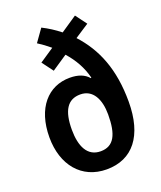

<svg xmlns="http://www.w3.org/2000/svg" viewBox="-143 -856 802 956"><g transform="rotate(-20 258.5 -377.5)"><path d="M191 -765 144 -699C166 -685 188 -669 208 -652L132 -601L176 -542L258 -597C298 -552 326 -502 340 -446L337 -444C315 -470 282 -482 238 -482C124 -482 42 -393 42 -237C42 -91 124 10 257 10C395 10 474 -90 474 -270C474 -443 424 -562 338 -656L413 -705L369 -764L283 -706C253 -730 223 -749 191 -765ZM259 -386C326 -386 356 -325 356 -245C356 -139 329 -85 259 -85C189 -85 160 -147 160 -235C160 -335 191 -386 259 -386Z"/></g></svg>

Font: Noto Sans Ethiopic Cond SemBd
Style: Regular
Weight: 600
Width: 3
Designer: Monotype Design Team
Foundry: Monotype Imaging Inc.
Version: Version 2.102